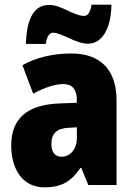

<svg xmlns="http://www.w3.org/2000/svg" viewBox="-20 -792 573 822"><path d="M91 -604H176C181 -642 196 -652 207 -652C245 -652 303 -605 357 -605C412 -605 455 -660 457 -772H372C366 -738 356 -724 341 -724C294 -724 244 -771 190 -771C112 -771 93 -684 91 -604ZM287 -563C204 -563 133 -545 76 -513L122 -391C172 -418 216 -432 251 -432C289 -432 309 -410 309 -364V-352L231 -349C99 -343 28 -287 28 -169C28 -70 75 10 170 10C246 10 285 -16 324 -73H328L358 0H479V-363C479 -496 406 -563 287 -563ZM275 -245 309 -247V-200C309 -153 280 -121 244 -121C216 -121 200 -139 200 -177C200 -220 223 -243 275 -245Z"/></svg>

Font: Noto Sans Arabic UI Cn Bk
Style: Regular
Weight: 900
Width: 3
Designer: Monotype Design Team, Nadine Chahine and Nizar Qandah
Foundry: Monotype Imaging Inc.
Version: Version 2.010